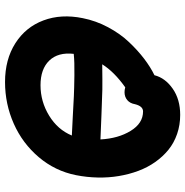

<svg xmlns="http://www.w3.org/2000/svg" viewBox="-6 -704 761 790"><g transform="rotate(90 375.0 -309.5)"><path d="M317.9 50.8Q225.1 50.8 158.4 8.3Q91.8 -34.2 64.5 -107.2Q37.1 -180.2 55.2 -269Q65.9 -323.2 92.5 -373Q119.1 -422.9 153.6 -459.2Q188 -495.6 222.4 -521.7Q256.8 -547.9 290 -564Q301.3 -608.4 345.5 -639.2Q389.6 -669.9 453.1 -669.9Q495.1 -669.9 531.7 -657.2Q568.4 -644.5 596.7 -621.6Q625 -598.6 647.2 -567.1Q669.4 -535.6 683.6 -497.6Q697.8 -459.5 704.8 -417.5Q711.9 -375.5 710.9 -330.6Q710 -285.6 701.2 -241.2Q684.1 -155.3 627.2 -88.1Q570.3 -21 489.3 14.9Q408.2 50.8 317.9 50.8ZM359.9 -440.9Q350.1 -440.9 339.8 -443.8Q275.9 -398.4 245.1 -349.1Q318.8 -350.1 348.9 -349.6Q378.9 -349.1 454.1 -345.9Q529.3 -342.8 554.2 -341.8Q550.3 -415 519 -466.1Q487.8 -517.1 439 -517.1Q417.5 -517.1 409.2 -483.9Q405.8 -463.4 392.3 -452.1Q378.9 -440.9 359.9 -440.9ZM331.1 -95.2Q398.4 -95.2 456.3 -130.6Q514.2 -166 538.1 -224.1Q512.2 -225.1 459.7 -228Q407.2 -231 376.5 -232.4Q345.7 -233.9 290 -234.6Q234.4 -235.4 202.1 -231.9Q194.8 -167.5 229.7 -131.3Q264.6 -95.2 331.1 -95.2Z"/></g></svg>

Font: Shantell Sans Bouncy
Style: Bold Italic
Weight: 700
Italic angle: -11.31°
Designer: Stephen Nixon, Anya Danilova, Shantell Martin
Foundry: Arrow Type
Version: Version 1.006;[9816181b4]